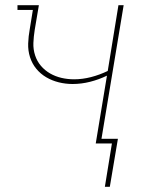

<svg xmlns="http://www.w3.org/2000/svg" viewBox="-20 -550 540 736"><path d="M382 166 409 0H347L390 -260Q359 -245 325.5 -236.5Q292 -228 258 -228Q231 -228 205 -234.5Q179 -241 157 -254Q135 -267 119 -286.5Q103 -306 95 -331Q87 -356 88 -383.5Q89 -411 94 -438L106 -512H47V-530H129L113 -435Q109 -410 108 -385.5Q107 -361 114.5 -338Q122 -315 137 -297.5Q152 -280 172 -268.5Q192 -257 215.5 -251.5Q239 -246 264 -246Q296 -246 329 -254.5Q362 -263 393 -278L434 -530H454L369 -18H432L401 166Z"/></svg>

Font: Iosevka Slab Thin
Style: Italic
Weight: 100
Italic angle: -9°
Monospace: yes
Designer: Belleve Invis
Foundry: Belleve Invis
Version: Version 11.1.1; ttfautohint (v1.8.3)